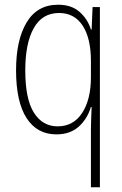

<svg xmlns="http://www.w3.org/2000/svg" viewBox="-20 -559 518 813"><path d="M365 -14Q365 -30 366 -56Q367 -82 368 -106H365Q349 -54 312.5 -22Q276 10 219 10Q137 10 92.5 -59Q48 -128 48 -261Q48 -390 93 -464.5Q138 -539 226 -539Q282 -539 316.5 -509Q351 -479 365 -434H368L372 -529H403V234H365ZM224 -24Q291 -24 328 -81Q365 -138 365 -232V-301Q365 -397 330 -450.5Q295 -504 230 -504Q159 -504 123 -440Q87 -376 87 -261Q87 -140 123.5 -82Q160 -24 224 -24Z"/></svg>

Font: Noto Sans Thai Cond ExtLt
Style: Regular
Weight: 200
Width: 3
Designer: Monotype Design Team
Foundry: Monotype Imaging Inc.
Version: Version 2.002; ttfautohint (v1.8.4.7-5d5b)